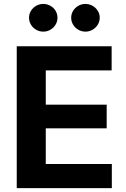

<svg xmlns="http://www.w3.org/2000/svg" viewBox="-20 -965 647 985"><path d="M65.9 -727.5H552.7V-604H214.8V-428.2H527.3V-306.6H214.8V-123.5H553.7V0H65.9ZM345.2 -874Q345.2 -893.2 355 -909.4Q364.9 -925.6 381.8 -935.2Q398.7 -944.8 418.3 -944.8Q438 -944.8 454.9 -935.2Q471.7 -925.6 481.7 -909.4Q491.7 -893.2 491.7 -874Q491.7 -855 481.7 -838.6Q471.7 -822.3 454.9 -812.5Q438.2 -802.7 418.3 -802.7Q398.4 -802.7 381.6 -812.5Q364.7 -822.3 355 -838.6Q345.2 -855 345.2 -874ZM128.9 -874Q128.9 -893.2 138.7 -909.4Q148.6 -925.6 165.5 -935.2Q182.4 -944.8 202 -944.8Q221.7 -944.8 238.5 -935.3Q255.4 -925.8 265.1 -909.5Q274.9 -893.3 274.9 -874Q274.9 -855 265.1 -838.6Q255.4 -822.3 238.6 -812.5Q221.9 -802.7 202 -802.7Q182.1 -802.7 165.3 -812.5Q148.4 -822.3 138.7 -838.6Q128.9 -855 128.9 -874Z"/></svg>

Font: Inter RS Variable
Style: Regular
Weight: 400
Designer: Rasmus Andersson (customised by Maria Ramos and Noel Pretorius)
Foundry: rsms
Version: Version 3.001;Glyphs 3.2.3 (3260)